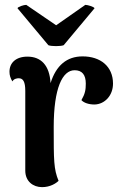

<svg xmlns="http://www.w3.org/2000/svg" viewBox="-20 -760 502 790"><path d="M242 -574 369 -726C367 -732 341 -740 331 -740L211 -656L88 -740C78 -740 53 -732 52 -726L179 -574C191 -569 230 -569 242 -574ZM320 -528C255 -528 211 -491 188 -418C184 -492 148 -527 93 -527C45 -527 19 -501 19 -465C19 -450 23 -438 31 -425C37 -436 50 -438 57 -438C75 -438 84 -424 84 -386V-58C84 -14 116 10 153 10C187 10 211 -6 221 -16C201 -64 201 -100 201 -237C201 -398 237 -471 287 -471C318 -471 333 -452 333 -416C333 -390 330 -374 315 -348C325 -337 345 -330 369 -330C411 -331 445 -367 445 -416C445 -487 393 -528 320 -528Z"/></svg>

Font: Arima Koshi ExtraBold
Style: Regular
Weight: 800
Designer: Joana Correia and Natanael Gama
Foundry: NDISCOVER
Version: Version 1.019;PS 001.019;hotconv 1.0.88;makeotf.lib2.5.64775